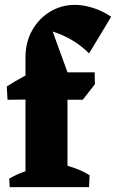

<svg xmlns="http://www.w3.org/2000/svg" viewBox="-20 -771 478 791"><path d="M85 0V-535Q85 -597 112.5 -646Q140 -695 186.5 -723Q233 -751 289 -751Q322 -751 361.5 -739Q401 -727 438 -702L347 -551Q315 -583 277 -605.5Q239 -628 197 -641L261 -465L258 -437V0ZM20 0 18 -35Q47 -52 80.5 -64Q114 -76 142 -83L132 0ZM202 0 227 -97Q258 -89 290 -77.5Q322 -66 349 -49L347 0ZM11 -360 8 -415Q43 -437 77 -455.5Q111 -474 144 -491L211 -431L198 -362ZM205 -360V-473H370L371 -424L321 -360Z"/></svg>

Font: Eczar
Style: Bold
Weight: 700
Designer: Vaibhav Singh
Foundry: Rosetta Type Foundry
Version: Version 2.000